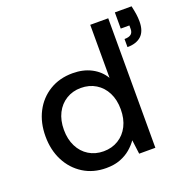

<svg xmlns="http://www.w3.org/2000/svg" viewBox="-132 -864 990 1003"><g transform="rotate(-20 363.0 -362.5)"><path d="M292 12Q220 12 165 -22.5Q110 -57 79.5 -116.5Q49 -176 49 -252Q49 -328 79.5 -387Q110 -446 165.5 -480Q221 -514 294 -514Q353 -514 398 -490.5Q443 -467 468 -425V-720H568V0H478L468 -78Q452 -55 428 -34.5Q404 -14 370.5 -1Q337 12 292 12ZM309 -75Q355 -75 391 -97Q427 -119 447 -158.5Q467 -198 467 -251Q467 -304 447 -343.5Q427 -383 391 -405Q355 -427 308 -427Q263 -427 227 -405Q191 -383 171 -343.5Q151 -304 151 -251Q151 -199 171 -159Q191 -119 227 -97Q263 -75 309 -75ZM611 -544V-589Q636 -589 647.5 -598.5Q659 -608 659 -627V-647H611V-737H704Q710 -710 713 -690Q716 -670 716 -649Q716 -595 688.5 -569.5Q661 -544 611 -544Z"/></g></svg>

Font: DM Sans 16pt Medium
Style: Regular
Weight: 500
Version: Version 4.004;gftools[0.9.30]